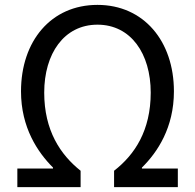

<svg xmlns="http://www.w3.org/2000/svg" viewBox="-20 -766 798 786"><path d="M51 0H310V-67C227 -133 161 -232 161 -387C161 -546 242 -665 379 -665C516 -665 597 -546 597 -387C597 -232 532 -133 447 -67V0H708V-76H561V-80C625 -143 692 -244 692 -392C692 -598 568 -746 379 -746C189 -746 66 -598 66 -392C66 -244 134 -143 197 -80V-76H51Z"/></svg>

Font: Noto Sans CJK SC
Style: Regular
Weight: 400
Designer: Ryoko NISHIZUKA 西塚涼子 (kana, bopomofo & ideographs); Paul D. Hunt (Latin, Greek & Cyrillic); Sandoll Communications 산돌커뮤니
Foundry: Adobe
Version: Version 2.004;hotconv 1.0.118;makeotfexe 2.5.65603